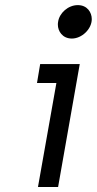

<svg xmlns="http://www.w3.org/2000/svg" viewBox="-20 -743 385 763"><path d="M289.1 -722.7C251 -722.7 215.8 -691.4 210.9 -656.2C210 -652.3 210 -648.4 210 -644.5C210 -620.1 227.5 -589.8 265.6 -589.8C304.7 -589.8 344.7 -627 344.7 -667C344.7 -693.4 327.1 -722.7 289.1 -722.7ZM139.6 -488.3 127 -413.1H204.1L130.9 0H210.9L296.9 -488.3Z"/></svg>

Font: Sen-gleads
Style: Italic
Weight: 400
Designer: Kosal Sen, Philatype
Foundry: Philatype
Version: Version 1.004; ttfautohint (v1.8.3)